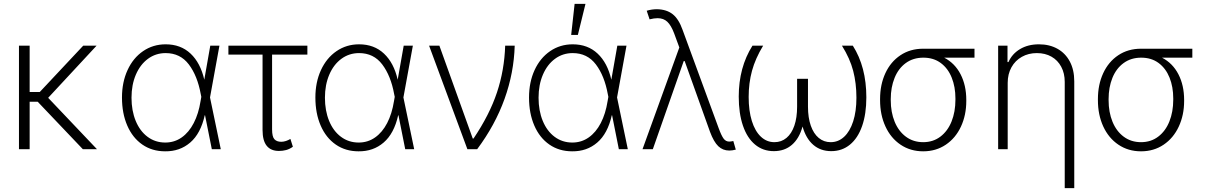

<svg xmlns="http://www.w3.org/2000/svg" viewBox="-20 -764 6169 983"><path d="M131.8 -293H183.6L406.2 -530.3H474.6L226.6 -263.2L476.6 0H404.3L172.9 -243.2H131.8V0H77.1V-530.3H131.8Z M604.5 -264.6Q604.5 -343.3 633.1 -405.3Q661.6 -467.3 712.6 -502.2Q763.7 -537.1 828.1 -537.1Q905.3 -537.1 955.8 -489.5Q1006.3 -441.9 1025.9 -356L1056.6 -530.3H1103.5L1055.2 -265.1L1110.4 0H1064.5L1029.8 -173.8H1028.3Q1007.3 -80.1 953.9 -34.2Q900.4 11.7 825.2 10.7Q758.8 10.7 708.7 -23.9Q658.7 -58.6 631.6 -121.1Q604.5 -183.6 604.5 -264.6ZM826.2 -34.2Q873 -34.2 910.2 -60.3Q947.3 -86.4 971.9 -134Q996.6 -181.6 1006.8 -246.1L1010.7 -268.1L1007.8 -282.2Q990.7 -376 946.8 -434.1Q902.8 -492.2 828.1 -492.2Q777.3 -492.2 737.5 -462.9Q697.8 -433.6 675.5 -381.6Q653.3 -329.6 653.3 -263.7Q653.3 -197.3 674.8 -145Q696.3 -92.8 735.6 -63.5Q774.9 -34.2 826.2 -34.2Z M1553.7 -484.4H1373V-101.6Q1373 -64 1385 -51Q1397 -38.1 1419.9 -38.1Q1431.6 -38.1 1444.1 -42.2Q1456.5 -46.4 1466.8 -52.7L1479.5 -12.7Q1462.4 -0.5 1444.8 4.2Q1427.2 8.8 1408.2 8.8Q1366.7 8.8 1345.5 -17.6Q1324.2 -43.9 1324.2 -98.6V-484.4H1149.4V-530.3H1553.7Z M1594.7 -264.6Q1594.7 -343.3 1623.3 -405.3Q1651.9 -467.3 1702.9 -502.2Q1753.9 -537.1 1818.4 -537.1Q1895.5 -537.1 1946 -489.5Q1996.6 -441.9 2016.1 -356L2046.9 -530.3H2093.8L2045.4 -265.1L2100.6 0H2054.7L2020 -173.8H2018.6Q1997.6 -80.1 1944.1 -34.2Q1890.6 11.7 1815.4 10.7Q1749 10.7 1699 -23.9Q1648.9 -58.6 1621.8 -121.1Q1594.7 -183.6 1594.7 -264.6ZM1816.4 -34.2Q1863.3 -34.2 1900.4 -60.3Q1937.5 -86.4 1962.2 -134Q1986.8 -181.6 1997.1 -246.1L2001 -268.1L1998 -282.2Q1981 -376 1937 -434.1Q1893.1 -492.2 1818.4 -492.2Q1767.6 -492.2 1727.8 -462.9Q1688 -433.6 1665.8 -381.6Q1643.6 -329.6 1643.6 -263.7Q1643.6 -197.3 1665 -145Q1686.5 -92.8 1725.8 -63.5Q1765.1 -34.2 1816.4 -34.2Z M2176.8 -530.3H2229.5L2400.4 -54.7H2404.3Q2486.3 -176.3 2524.4 -290.8Q2562.5 -405.3 2566.4 -530.3H2615.2Q2611.3 -391.6 2563.2 -257.6Q2515.1 -123.5 2422.9 0H2373Z M2688.5 -264.6Q2688.5 -343.3 2717 -405.3Q2745.6 -467.3 2796.6 -502.2Q2847.7 -537.1 2912.1 -537.1Q2989.3 -537.1 3039.8 -489.5Q3090.3 -441.9 3109.9 -356L3140.6 -530.3H3187.5L3139.2 -265.1L3194.3 0H3148.4L3113.8 -173.8H3112.3Q3091.3 -80.1 3037.8 -34.2Q2984.4 11.7 2909.2 10.7Q2842.8 10.7 2792.7 -23.9Q2742.7 -58.6 2715.6 -121.1Q2688.5 -183.6 2688.5 -264.6ZM2910.2 -34.2Q2957 -34.2 2994.1 -60.3Q3031.2 -86.4 3055.9 -134Q3080.6 -181.6 3090.8 -246.1L3094.7 -268.1L3091.8 -282.2Q3074.7 -376 3030.8 -434.1Q2986.8 -492.2 2912.1 -492.2Q2861.3 -492.2 2821.5 -462.9Q2781.7 -433.6 2759.5 -381.6Q2737.3 -329.6 2737.3 -263.7Q2737.3 -197.3 2758.8 -145Q2780.3 -92.8 2819.6 -63.5Q2858.9 -34.2 2910.2 -34.2ZM2921.9 -744.1H2977.5L2938.5 -585H2904.3Z M3615.2 -88.9 3485.4 -451.2H3480.5L3322.3 0H3269.5L3458 -521L3431.6 -592.8Q3416 -634.3 3396.5 -652.6Q3377 -670.9 3346.7 -670.9Q3329.1 -670.9 3305.7 -665L3291 -709Q3316.4 -716.8 3343.8 -716.8Q3393.1 -715.8 3424.1 -691.2Q3455.1 -666.5 3474.6 -611.3L3659.2 -108.4Q3673.3 -69.8 3684.6 -54.4Q3695.8 -39.1 3713.9 -39.1Q3718.3 -39.1 3723.6 -40Q3729 -41 3734.4 -42L3747.1 2Q3729 6.8 3713.9 6.8Q3680.7 6.8 3657.5 -15.4Q3634.3 -37.6 3615.2 -88.9Z M3813 -267.6Q3813 -196.8 3829.3 -144.5Q3845.7 -92.3 3875.5 -64.2Q3905.3 -36.1 3944.8 -36.1Q3980.5 -36.1 4006.6 -57.9Q4032.7 -79.6 4046.9 -120.6Q4061 -161.6 4061 -217.8V-360.4H4116.7V-217.8Q4116.7 -161.6 4131.1 -120.6Q4145.5 -79.6 4171.6 -57.9Q4197.8 -36.1 4232.9 -36.1Q4272 -36.1 4301.8 -63.7Q4331.5 -91.3 4348.1 -142.6Q4364.7 -193.8 4364.7 -263.7Q4364.7 -337.9 4348.1 -401.4Q4331.5 -464.8 4290.5 -530.3H4346.2Q4415.5 -421.4 4415.5 -265.6Q4415.5 -180.7 4393.8 -118.7Q4372.1 -56.6 4331.5 -23.4Q4291 9.8 4235.8 9.8Q4181.2 9.8 4143.8 -22.5Q4106.4 -54.7 4088.9 -116.2Q4071.8 -54.7 4034.4 -22.5Q3997.1 9.8 3941.9 9.8Q3886.2 9.8 3845.7 -23.9Q3805.2 -57.6 3783.7 -120.6Q3762.2 -183.6 3762.2 -269.5Q3762.2 -418.9 3832.5 -530.3H3887.2Q3847.2 -464.4 3830.1 -401.6Q3813 -338.9 3813 -267.6Z M4706.5 -514.6H4969.2V-468.8H4814Q4868.7 -440.4 4897.9 -383.8Q4927.2 -327.1 4927.2 -252V-247.1Q4927.2 -174.8 4899.9 -116Q4872.6 -57.1 4822.3 -23.2Q4772 10.7 4706.5 10.7Q4641.1 10.7 4590.8 -23.2Q4540.5 -57.1 4513.2 -116.7Q4485.8 -176.3 4485.8 -251V-256.8Q4485.8 -330.6 4512.9 -389.2Q4540 -447.8 4590.1 -481.2Q4640.1 -514.6 4706.5 -514.6ZM4706.5 -36.1Q4757.3 -36.1 4794.7 -64.5Q4832 -92.8 4851.8 -142.1Q4871.6 -191.4 4871.6 -253.9V-259.8Q4871.6 -319.3 4852.5 -366.7Q4833.5 -414.1 4796.6 -441.4Q4759.8 -468.8 4707.5 -468.8Q4655.3 -468.8 4617.4 -441.2Q4579.6 -413.6 4560.1 -365.2Q4540.5 -316.9 4540.5 -256.8V-251Q4540.5 -189.5 4560.5 -140.6Q4580.6 -91.8 4618.2 -64Q4655.8 -36.1 4706.5 -36.1Z M5139.2 0H5090.3V-530.3H5138.2V-446.3H5143.1Q5161.6 -488.3 5202.4 -512.7Q5243.2 -537.1 5299.3 -537.1Q5353 -537.1 5393.8 -514.4Q5434.6 -491.7 5457.3 -449Q5480 -406.2 5480 -347.7V199.2H5431.2V-344.7Q5431.2 -388.7 5413.3 -422.1Q5395.5 -455.6 5363.3 -473.9Q5331.1 -492.2 5288.6 -492.2Q5245.6 -492.2 5211.7 -473.1Q5177.7 -454.1 5158.4 -419.4Q5139.2 -384.8 5139.2 -339.8Z M5821.8 -514.6H6084.5V-468.8H5929.2Q5983.9 -440.4 6013.2 -383.8Q6042.5 -327.1 6042.5 -252V-247.1Q6042.5 -174.8 6015.1 -116Q5987.8 -57.1 5937.5 -23.2Q5887.2 10.7 5821.8 10.7Q5756.3 10.7 5706.1 -23.2Q5655.8 -57.1 5628.4 -116.7Q5601.1 -176.3 5601.1 -251V-256.8Q5601.1 -330.6 5628.2 -389.2Q5655.3 -447.8 5705.3 -481.2Q5755.4 -514.6 5821.8 -514.6ZM5821.8 -36.1Q5872.6 -36.1 5909.9 -64.5Q5947.3 -92.8 5967 -142.1Q5986.8 -191.4 5986.8 -253.9V-259.8Q5986.8 -319.3 5967.8 -366.7Q5948.7 -414.1 5911.9 -441.4Q5875 -468.8 5822.8 -468.8Q5770.5 -468.8 5732.7 -441.2Q5694.8 -413.6 5675.3 -365.2Q5655.8 -316.9 5655.8 -256.8V-251Q5655.8 -189.5 5675.8 -140.6Q5695.8 -91.8 5733.4 -64Q5771 -36.1 5821.8 -36.1Z"/></svg>

Font: Pretendard ExtraLight
Style: Regular
Weight: 200
Designer: Base glyphs from Inter by Rasmus Andersson; Hangeul glyphs from Noto Sans CJK(Source Han Sans) by Jang Soo-young and Kan
Foundry: Kil Hyung-jin
Version: Version 1.309